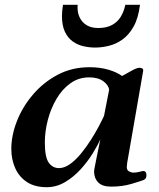

<svg xmlns="http://www.w3.org/2000/svg" viewBox="-20 -778 673 811"><path d="M179.2 12.7Q128.4 13.2 94.7 -8.5Q61 -30.3 44.4 -67.4Q27.8 -104.5 27.8 -148.9Q27.8 -205.6 51.3 -265.9Q74.7 -326.2 118.7 -377.9Q162.6 -429.7 223.1 -461.9Q283.7 -494.1 357.9 -494.1Q401.4 -494.1 437 -483.9Q472.7 -473.6 495.6 -457Q520 -470.7 539.3 -481.2Q558.6 -491.7 569.3 -491.7Q575.7 -491.7 580.3 -489.3Q585 -486.8 585 -480L517.1 -89.4Q515.6 -78.6 515.6 -71.8Q515.6 -59.1 525.1 -54Q534.7 -48.8 544.4 -48.8Q555.2 -48.8 568.6 -52.2Q582 -55.7 585.4 -55.7Q591.8 -55.7 595.2 -51Q598.6 -46.4 598.6 -38.6Q598.6 -28.3 594.5 -23.7Q590.3 -19 586.4 -17.6Q572.3 -12.2 534.4 -1Q496.6 10.3 449.2 10.3Q412.1 10.3 394.8 -7.6Q377.4 -25.4 377.4 -54.2Q377.4 -58.6 380.9 -76.2Q384.3 -93.8 388.9 -116.5Q393.6 -139.2 397.7 -159.4Q401.9 -179.7 403.8 -189.9Q392.6 -163.6 371.1 -129.2Q349.6 -94.7 320.3 -62.5Q291 -30.3 255.1 -9Q219.2 12.2 179.2 12.7ZM229 -67.9Q252 -67.9 275.6 -84.7Q299.3 -101.6 321.8 -128.9Q344.2 -156.2 363.5 -186.5Q382.8 -216.8 397.2 -244.1Q411.6 -271.5 419.4 -288.6L440.9 -398.4Q439 -418 416.7 -434.6Q394.5 -451.2 356.9 -451.2Q312 -451.2 277.1 -426Q242.2 -400.9 218.3 -359.9Q194.3 -318.8 181.9 -270.8Q169.4 -222.7 169.4 -176.8Q169.4 -113.8 186 -90.8Q202.6 -67.9 229 -67.9ZM381.8 -577.1Q356.9 -577.1 332.3 -582.8Q307.6 -588.4 287.1 -603Q266.6 -617.7 254.2 -643.8Q241.7 -669.9 241.7 -710.9Q241.7 -721.2 242.9 -733.2Q244.1 -745.1 246.1 -757.8H308.1Q307.6 -754.4 307.6 -751.2Q307.6 -748 307.6 -745.6Q307.6 -721.7 317.6 -702.1Q327.6 -682.6 346.9 -671.1Q366.2 -659.7 395 -659.7Q430.2 -659.7 453.6 -672.6Q477.1 -685.5 490.5 -708Q503.9 -730.5 509.3 -757.8H571.3Q564.5 -702.1 544.7 -666.5Q524.9 -630.9 497.6 -611.3Q470.2 -591.8 439.9 -584.5Q409.7 -577.1 381.8 -577.1Z"/></svg>

Font: Gelasio SemiBold
Style: Italic
Weight: 600
Italic angle: -8.5°
Designer: Eben Sorkin
Foundry: Eben Sorkin
Version: Version 1.008